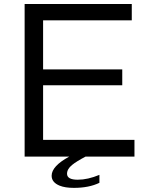

<svg xmlns="http://www.w3.org/2000/svg" viewBox="-20 -805 740 944"><path d="M101.1 -785.2H627.9V-705.1H191.9V-463.9H581.1V-385.7H191.9V-117.2H641.1V-35.2H400.9Q354.5 -10.7 334 6.3Q309.6 26.4 309.6 49.3Q309.6 78.6 362.3 78.6Q411.6 78.6 468.8 54.7V93.8Q417.5 118.7 343.3 118.7Q300.3 118.7 273.4 107.9Q233.9 91.8 233.9 59.1Q233.9 11.7 320.8 -35.2H101.1Z"/></svg>

Font: BIZ UDPGothic
Style: Regular
Weight: 400
Designer: TypeBank Co., Ltd.
Foundry: Morisawa Inc.
Version: Version 1.051